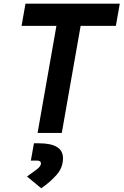

<svg xmlns="http://www.w3.org/2000/svg" viewBox="-20 -713 663 1030"><path d="M181.6 0 282.7 -574.2H95.7L116.7 -693.4H622.6L601.6 -574.2H412.6L311.5 0ZM201.2 296.9 125 233.9Q155.3 212.4 177.5 195.6Q199.7 178.7 199.7 163.6Q199.7 148.4 177.2 148.4H145.5L162.1 55.7H189Q317.9 55.7 317.9 135.7Q317.9 186 283.7 224.9Q249.5 263.7 201.2 296.9Z"/></svg>

Font: Cascadia Code PL
Style: Bold Italic
Weight: 700
Italic angle: -10°
Monospace: yes
Designer: Aaron Bell
Foundry: Saja Typeworks
Version: Version 2404.023; ttfautohint (v1.8.4)